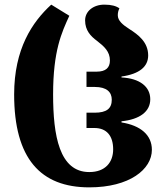

<svg xmlns="http://www.w3.org/2000/svg" viewBox="-20 -794 716 828"><path d="M365 14C539 14 635 -64 635 -148C635 -212 586 -253 504 -266V-271C583 -279 628 -313 628 -366C628 -420 583 -456 504 -460V-464C582 -475 619 -507 619 -555C619 -613 575 -645 539 -668C509 -687 488 -705 488 -728C488 -739 490 -748 495 -758C481 -768 461 -774 430 -774C383 -774 347 -746 347 -706C347 -663 371 -638 398 -618C429 -594 454 -572 454 -533C454 -502 436 -485 397 -485H353V-419H389C440 -419 462 -397 462 -364C462 -326 440 -308 388 -308H353V-242H387C441 -242 468 -207 468 -150C468 -94 434 -52 365 -52C236 -52 209 -209 209 -387C209 -575 246 -654 279 -726L201 -774C119 -699 41 -583 41 -387C41 -110 155 14 365 14Z"/></svg>

Font: Noto Serif Georgian SemiCondensed ExtraBold
Style: Regular
Weight: 800
Width: 4
Designer: Monotype Design Team, Akaki Razmadze
Foundry: Google LLC
Version: Version 2.003